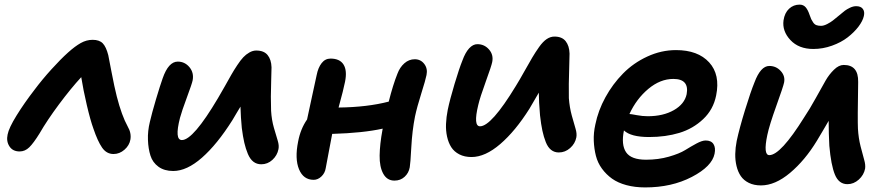

<svg xmlns="http://www.w3.org/2000/svg" viewBox="-20 -735 3884 839"><path d="M65.9 -73.2Q35.6 -73.2 21.2 -95.5Q6.8 -117.7 13.2 -147Q18.6 -175.8 52.5 -230.5Q86.4 -285.2 130.9 -342.8Q164.1 -387.2 204.6 -431.9Q245.1 -476.6 277.8 -505.9Q307.6 -532.7 332.8 -546.9Q357.9 -561 384.8 -561Q414.1 -561 429 -545.7Q443.8 -530.3 453.1 -494.1Q454.1 -489.7 467.3 -420.7Q480.5 -351.6 490.2 -314Q511.7 -230 538.1 -182.1Q554.7 -153.8 549.8 -125Q545.4 -99.6 523.9 -80.8Q502.4 -62 476.1 -62Q445.3 -62 426 -90.1Q406.7 -118.2 388.2 -172.9Q375 -209 359.4 -275.6Q343.8 -342.3 335 -397.9Q289.6 -348.6 237.8 -279.1Q186 -209.5 152.8 -151.9Q126.5 -109.4 107.9 -91.3Q89.4 -73.2 65.9 -73.2Z M736.8 12.2Q698.2 12.2 672.6 -6.3Q647 -24.9 637.5 -54.9Q627.9 -85 626.5 -123.5Q625 -162.1 634.8 -202.1Q643.6 -240.2 661.6 -301Q679.7 -361.8 690.9 -393.1Q716.3 -465.8 756.8 -465.8Q787.6 -465.8 807.9 -441.4Q828.1 -417 821.8 -383.8Q818.8 -368.7 796.6 -309.1Q774.4 -249.5 766.6 -220.2Q741.7 -123 774.9 -123Q824.2 -123 932.6 -306.2Q944.8 -326.7 962.4 -357.9Q980 -389.2 990.7 -408.2Q1001.5 -427.2 1016.4 -449.7Q1031.2 -472.2 1043 -484.6Q1054.7 -497.1 1069.6 -505.6Q1084.5 -514.2 1099.6 -514.2Q1133.3 -514.2 1149.4 -494.4Q1165.5 -474.6 1166.5 -440.9Q1166.5 -434.1 1165 -381.3Q1163.6 -328.6 1163.6 -312.7Q1163.6 -296.9 1164.6 -251Q1167 -210.9 1177 -176.3Q1187 -141.6 1193.6 -120.4Q1200.2 -99.1 1196.8 -83Q1191.4 -55.7 1170.4 -36.4Q1149.4 -17.1 1121.6 -17.1Q1102.1 -17.1 1087.4 -28.3Q1072.8 -39.6 1063.2 -62.3Q1053.7 -85 1047.6 -111.3Q1041.5 -137.7 1036.6 -175.8Q1032.2 -220.7 1030.8 -269Q1025.4 -260.7 1013.9 -241Q1002.4 -221.2 995.6 -210Q928.7 -104 862.5 -45.9Q796.4 12.2 736.8 12.2Z M1350.6 50.8Q1305.7 50.8 1286.6 4.6Q1267.6 -41.5 1282.7 -116.2Q1293 -171.4 1321.8 -212.9Q1329.6 -250 1344.2 -316.9Q1358.9 -383.8 1363.8 -407.2Q1370.1 -439.5 1385.5 -459.2Q1400.9 -479 1424.3 -479Q1464.8 -479 1481.2 -452.9Q1497.6 -426.8 1487.8 -377.9Q1481.4 -344.7 1459.5 -265.1Q1585 -266.6 1678.7 -291Q1697.3 -364.7 1716.8 -413.1Q1727.1 -440.9 1747.1 -458.5Q1767.1 -476.1 1792.5 -476.1Q1818.4 -476.1 1834 -455.6Q1849.6 -435.1 1843.8 -407.2Q1839.8 -386.2 1821 -326.7Q1802.2 -267.1 1793.5 -226.1Q1781.2 -164.1 1777.3 -91.3Q1773.4 -18.6 1770.5 -3.9Q1766.1 21 1748 37.6Q1730 54.2 1703.6 54.2Q1671.4 54.2 1654.8 24.2Q1638.2 -5.9 1638.9 -55.2Q1639.6 -104.5 1651.4 -168L1652.3 -172.9Q1566.4 -153.8 1431.6 -149.9Q1425.3 -118.7 1416 -67.6Q1406.7 -16.6 1403.3 0Q1399.9 21.5 1384.5 36.1Q1369.1 50.8 1350.6 50.8Z M2040.5 -48.8Q2009.8 -48.8 1987.1 -60.5Q1964.4 -72.3 1951.9 -91.8Q1939.5 -111.3 1933.6 -137.9Q1927.7 -164.6 1929 -193.8Q1930.2 -223.1 1936.5 -254.9Q1945.8 -299.8 1966.3 -368.2Q1986.8 -436.5 2000.5 -470.2Q2013.2 -505.4 2030 -523.7Q2046.9 -542 2065.9 -542Q2096.7 -542 2116.9 -518.8Q2137.2 -495.6 2130.9 -463.9Q2127.9 -447.8 2102.8 -378.7Q2077.6 -309.6 2069.8 -275.9Q2047.4 -183.1 2077.6 -183.1Q2127 -183.1 2233.9 -358.9Q2250 -384.8 2271.2 -422.9Q2292.5 -460.9 2305.9 -483.6Q2319.3 -506.3 2335.9 -529.8Q2352.5 -553.2 2368.9 -564.2Q2385.3 -575.2 2402.8 -575.2Q2436 -575.2 2451.9 -554.9Q2467.8 -534.7 2468.8 -501Q2468.8 -488.8 2467.3 -439.2Q2465.8 -389.6 2465.6 -368.4Q2465.3 -347.2 2465.8 -306.2Q2468.8 -266.1 2478.5 -230.5Q2488.3 -194.8 2494.9 -173.1Q2501.5 -151.4 2498.5 -134.8Q2493.2 -107.4 2471.4 -88.1Q2449.7 -68.8 2421.9 -68.8Q2402.3 -68.8 2388.2 -80.1Q2374 -91.3 2365 -114Q2356 -136.7 2350.1 -164.1Q2344.2 -191.4 2339.8 -231Q2334.5 -292 2334.5 -330.1Q2315.9 -298.8 2293.5 -259.8Q2231.9 -162.1 2166 -105.5Q2100.1 -48.8 2040.5 -48.8Z M2799.3 84Q2754.4 84 2717.3 74Q2680.2 64 2654.5 45.7Q2628.9 27.3 2610.4 2Q2591.8 -23.4 2584 -54Q2576.2 -84.5 2574.7 -119.1Q2573.2 -153.8 2581.5 -190.9Q2593.8 -252 2625.5 -309.8Q2657.2 -367.7 2702.6 -413.8Q2748 -460 2808.8 -488Q2869.6 -516.1 2934.1 -516.1Q3029.8 -516.1 3078.9 -462.4Q3127.9 -408.7 3109.4 -317.9Q3097.2 -256.3 3052.7 -214.4Q3008.3 -172.4 2948.5 -154.3Q2888.7 -136.2 2816.4 -136.2Q2736.8 -136.2 2706.5 -165Q2693.8 -102.5 2715.8 -69.8Q2737.8 -37.1 2803.2 -37.1Q2856.9 -37.1 2902.8 -50.3Q2948.7 -63.5 2973.9 -79.1Q2999 -94.7 3023.4 -107.9Q3047.9 -121.1 3063.5 -121.1Q3087.9 -121.1 3097.9 -105.2Q3107.9 -89.4 3102.5 -63Q3091.3 -7.8 3003.2 38.1Q2915 84 2799.3 84ZM2730.5 -236.8Q2736.8 -236.8 2762.2 -231.9Q2787.6 -227.1 2810.5 -227.1Q2877.9 -227.1 2924.6 -253.7Q2971.2 -280.3 2980.5 -323.2Q2992.7 -390.1 2922.4 -390.1Q2865.2 -390.1 2813.2 -346.7Q2761.2 -303.2 2730.5 -236.8Z M3534.2 -521Q3470.2 -521 3433.8 -560.1Q3397.5 -599.1 3403.8 -646Q3408.7 -678.7 3428 -696.8Q3447.3 -714.8 3474.1 -714.8Q3490.7 -714.8 3500.7 -703.1Q3510.7 -691.4 3518.1 -668.9Q3522.9 -655.8 3525.1 -650.9Q3527.3 -646 3533.2 -637.2Q3539.1 -628.4 3547.4 -625.2Q3555.7 -622.1 3567.9 -622.1Q3579.6 -622.1 3595 -630.1Q3610.4 -638.2 3619.6 -645.5Q3628.9 -652.8 3646 -667Q3662.6 -681.2 3671.6 -688Q3680.7 -694.8 3694.6 -701.4Q3708.5 -708 3721.2 -708Q3741.7 -708 3750.5 -696Q3759.3 -684.1 3754.9 -665Q3750 -643.1 3731.2 -618.4Q3712.4 -593.8 3684.1 -571.8Q3655.8 -549.8 3615.7 -535.4Q3575.7 -521 3534.2 -521ZM3305.2 75.2Q3274.9 75.2 3252.4 64.2Q3230 53.2 3217.3 34.7Q3204.6 16.1 3198.5 -9.3Q3192.4 -34.7 3192.9 -62Q3193.4 -89.4 3199.2 -119.1Q3210.9 -173.8 3235.6 -254.2Q3260.3 -334.5 3276.9 -375Q3303.7 -446.8 3341.8 -446.8Q3371.6 -446.8 3391.8 -424.6Q3412.1 -402.3 3406.2 -374Q3402.8 -356.9 3372.3 -272.2Q3341.8 -187.5 3333 -145Q3314.5 -57.1 3341.8 -57.1Q3391.1 -57.1 3494.1 -222.2Q3517.1 -256.3 3544.7 -306.2Q3572.3 -356 3587.6 -382.8Q3603 -409.7 3624.3 -430.4Q3645.5 -451.2 3667 -451.2Q3731.4 -451.2 3730 -377Q3727.1 -209.5 3729 -172.9Q3731.4 -131.3 3740.7 -95Q3750 -58.6 3756.3 -36.6Q3762.7 -14.6 3760.3 2Q3754.9 29.8 3732.7 49.8Q3710.4 69.8 3683.1 69.8Q3645.5 69.8 3628.4 28.1Q3611.3 -13.7 3604 -98.1Q3601.1 -150.9 3601.1 -207Q3593.3 -192.9 3575.4 -163.1Q3557.6 -133.3 3549.8 -120.1Q3498 -34.7 3432.6 20.3Q3367.2 75.2 3305.2 75.2Z"/></svg>

Font: Shantell Sans Irregular Bouncy
Style: Italic
Weight: 600
Italic angle: -11.31°
Designer: Stephen Nixon, Anya Danilova, Shantell Martin
Foundry: Arrow Type
Version: Version 1.006;[9816181b4]